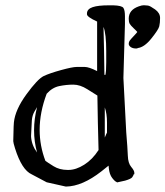

<svg xmlns="http://www.w3.org/2000/svg" viewBox="-20 -685 621 721"><path d="M470.9 -508.3C476 -504.7 482.6 -502.9 490.7 -502.9H496.1V-504.4C513 -506 530.4 -518 548.3 -540.3C566.2 -562.6 576.2 -578 578.1 -586.4C580.1 -594.9 581.1 -605.3 581.1 -617.7C581.1 -630 574.8 -640.7 562.3 -649.7C549.7 -658.6 540.9 -663.4 535.6 -664.1C530.4 -664.7 525.4 -665.1 520.5 -665.3C515.6 -665.4 509.1 -664.1 501 -661.1C475.9 -652.3 463.4 -636.9 463.4 -614.7C463.4 -606.6 464.6 -600.3 467 -595.9C469.5 -591.6 474.4 -585.9 481.7 -579.1C489 -572.3 493.7 -567.5 495.6 -564.9C493.7 -562 489.1 -556.8 481.9 -549.3C474.8 -541.8 469.9 -536.3 467.3 -532.7C464.7 -529.1 463.4 -525.1 463.4 -520.5C463.4 -516 465.9 -511.9 470.9 -508.3ZM119.1 -112.3C105.8 -130.2 98.3 -149.9 96.7 -171.4V-176.8L99.6 -232.9C100.6 -245.3 103.7 -256 108.9 -265.1C114.1 -274.3 117.5 -280.1 119.1 -282.7C111.7 -253.1 107.9 -224.1 107.9 -195.8C107.9 -167.5 111.7 -139.6 119.1 -112.3ZM345.7 -326.2C346.7 -258.1 348.1 -189.9 350.1 -121.6C334.8 -97.8 316.8 -79.4 296.1 -66.4C275.5 -53.4 255.9 -46.9 237.3 -46.9H233.9C213.7 -46.9 196.1 -51.5 181.2 -60.8C166.2 -70.1 155.9 -76.8 150.4 -81.1C136.1 -118.8 128.9 -157.6 128.9 -197.3C128.9 -241.2 137.7 -286.5 155.3 -333C169.3 -348.6 185.1 -358.2 202.9 -361.8C220.6 -365.4 238 -367.2 255.1 -367.2C272.2 -367.2 289.8 -361.4 307.9 -349.9C325.9 -338.3 338.5 -330.4 345.7 -326.2ZM381.8 -225.1V-187C380.5 -185.1 377.8 -178.9 373.5 -168.5V-281.7C379.1 -265.5 381.8 -246.6 381.8 -225.1ZM378.9 -450.7C378.9 -426.3 377.8 -410.5 375.5 -403.3C374.5 -403.3 373.4 -403.6 372.1 -404.3C371.4 -464.2 370.3 -524.1 368.7 -584C375.5 -566.7 378.9 -536.3 378.9 -492.7ZM306.6 -631.3C306.6 -624.8 319.3 -615.7 344.7 -604V-511.2V-418C324.2 -428.4 308.8 -433.6 298.3 -433.6H268.1C257.3 -433.6 237.8 -429.7 209.5 -421.9C181.2 -414.1 159.3 -406.6 144 -399.4C128.7 -391.9 107.1 -369 79.1 -330.6C51.1 -292.2 35.5 -257.2 32.2 -225.6L31.2 -209.5L29.8 -155.8V-154.8C29.8 -150.9 32.1 -141.8 36.6 -127.4C53.5 -73.7 74.4 -41.3 99.1 -30.3L155.3 -0.5L227.1 15.6H228C268.7 15 313 -4.1 360.8 -41.5L387.7 -63L388.7 -53.2C390.3 -37.6 394.5 -25.4 401.4 -16.6C408.2 -7.8 413.7 -2.8 418 -1.5L419.4 0L450.2 -6.8C464.8 -11.1 473.6 -15.3 476.6 -19.5C479.5 -23.8 481.4 -27.5 482.4 -30.8H484.4V-36.6C484.4 -41.8 480.5 -49.1 472.7 -58.3C464.8 -67.6 460.6 -81.7 460 -100.6C459.3 -119.5 457.4 -148.4 454.1 -187.5L443.4 -392.1L449.2 -594.7V-624C449.2 -639 447.3 -649.4 443.4 -655.3C439.5 -661.1 426.8 -664.4 405.3 -665H388.7C362 -665 341.8 -662.8 328.1 -658.2C314.5 -653.6 307.3 -646.2 306.6 -635.7Z"/></svg>

Font: Drukaatie burti
Style: Regular
Weight: 400
Version: Version 0.14.4